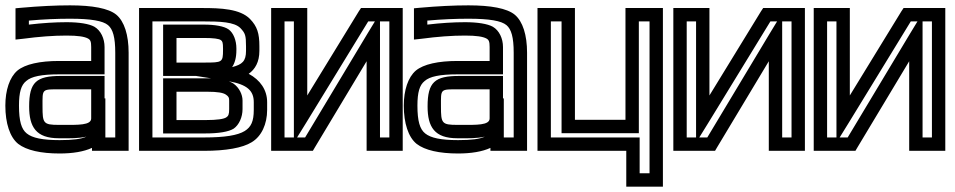

<svg xmlns="http://www.w3.org/2000/svg" viewBox="-32 -539 3571 718"><path d="M449 0V-342C449 -408 433 -459 403 -484C374 -508 313 -519 230 -519C176 -519 115 -516 48 -510L26 -508V-485V-419V-391L54 -394C114 -402 168 -406 217 -406C260 -406 284 -402 297 -395C306 -390 309 -384 309 -363V-311H189C117 -311 62 -299 33 -275C4 -250 -12 -202 -12 -144C-12 -78 5 -26 36 -1C67 23 121 35 191 35C240 35 282 28 312 14V25H337H424H449V0ZM127 -141C127 -208 123 -205 195 -205H309V-96C309 -70 258 -72 206 -72H188C130 -72 127 -78 127 -141ZM77 -141C77 -64 103 -22 188 -22H206C228 -22 261 -21 291 -28C272 -19 241 -15 191 -15C127 -15 89 -23 68 -40C48 -56 39 -86 39 -144C39 -194 47 -221 66 -236C85 -253 123 -261 189 -261H334H359V-286V-363C359 -395 345 -425 321 -439C301 -450 264 -456 217 -456C174 -456 127 -453 76 -447V-462C132 -467 183 -469 230 -469C309 -469 353 -461 372 -445C390 -430 399 -400 399 -342V-25H362V-46V-171H359V-230V-255H334H195C104 -255 77 -232 77 -141Z M938 -349V-366C938 -414 930 -440 903 -468C866 -506 793 -509 725 -509H513H488V-484V0V25H513H732C813 25 875 14 909 -7C946 -29 967 -75 967 -128V-157C967 -203 941 -240 898 -263C922 -280 938 -307 938 -349ZM733 -305H628V-397H730C768 -397 787 -394 794 -389C800 -385 802 -379 802 -358V-352C802 -306 799 -305 733 -305ZM825 -131C825 -111 822 -105 814 -100C805 -94 781 -90 737 -90H628V-196H742C783 -196 803 -192 813 -185C823 -178 825 -174 825 -163V-131ZM875 -131V-163C875 -186 862 -211 843 -225C838 -229 831 -232 824 -235C892 -223 917 -200 917 -157V-128C917 -85 907 -64 883 -49C857 -33 809 -25 732 -25H538V-459H725C792 -459 844 -457 867 -434C885 -415 888 -407 888 -366V-349C888 -310 874 -298 836 -288C846 -303 852 -323 852 -352V-358C852 -388 841 -416 823 -429C806 -441 772 -447 730 -447H603H578V-422V-280V-255H603H701L758 -246C753 -246 747 -246 742 -246H603H578V-221V-65V-40H603H737C785 -40 823 -46 842 -58C862 -72 875 -101 875 -131Z M1145 13 1339 -310V0V25H1364H1449H1474V0V-484V-509H1449H1332H1318L1310 -497L1117 -182V-484V-509H1092H1007H982V-484V0V25H1007H1124H1138L1145 13ZM1389 -459H1424V-25H1389V-400V-459ZM1067 -25H1032V-459H1067V-93V-25ZM1109 -25H1079L1113 -80L1345 -459H1370L1342 -413L1109 -25Z M1939 0V-342C1939 -408 1923 -459 1893 -484C1864 -508 1803 -519 1720 -519C1666 -519 1605 -516 1538 -510L1516 -508V-485V-419V-391L1544 -394C1604 -402 1658 -406 1707 -406C1750 -406 1774 -402 1787 -395C1796 -390 1799 -384 1799 -363V-311H1679C1607 -311 1552 -299 1523 -275C1494 -250 1478 -202 1478 -144C1478 -78 1495 -26 1526 -1C1557 23 1611 35 1681 35C1730 35 1772 28 1802 14V25H1827H1914H1939V0ZM1617 -141C1617 -208 1613 -205 1685 -205H1799V-96C1799 -70 1748 -72 1696 -72H1678C1620 -72 1617 -78 1617 -141ZM1567 -141C1567 -64 1593 -22 1678 -22H1696C1718 -22 1751 -21 1781 -28C1762 -19 1731 -15 1681 -15C1617 -15 1579 -23 1558 -40C1538 -56 1529 -86 1529 -144C1529 -194 1537 -221 1556 -236C1575 -253 1613 -261 1679 -261H1824H1849V-286V-363C1849 -395 1835 -425 1811 -439C1791 -450 1754 -456 1707 -456C1664 -456 1617 -453 1566 -447V-462C1622 -467 1673 -469 1720 -469C1799 -469 1843 -461 1862 -445C1880 -430 1889 -400 1889 -342V-25H1852V-46V-171H1849V-230V-255H1824H1685C1594 -255 1567 -232 1567 -141Z M2447 134V-484V-509H2422H2332H2307V-484V-91H2118V-484V-509H2093H2003H1978V-484V0V25H2003H2310V134V159H2335H2422H2447V134ZM2397 109H2360V0V-25H2335H2028V-459H2068V-66V-41H2093H2332H2357V-66V-459H2397V109Z M2649 13 2843 -310V0V25H2868H2953H2978V0V-484V-509H2953H2836H2822L2814 -497L2621 -182V-484V-509H2596H2511H2486V-484V0V25H2511H2628H2642L2649 13ZM2893 -459H2928V-25H2893V-400V-459ZM2571 -25H2536V-459H2571V-93V-25ZM2613 -25H2583L2617 -80L2849 -459H2874L2846 -413L2613 -25Z M3174 13 3368 -310V0V25H3393H3478H3503V0V-484V-509H3478H3361H3347L3339 -497L3146 -182V-484V-509H3121H3036H3011V-484V0V25H3036H3153H3167L3174 13ZM3418 -459H3453V-25H3418V-400V-459ZM3096 -25H3061V-459H3096V-93V-25ZM3138 -25H3108L3142 -80L3374 -459H3399L3371 -413L3138 -25Z"/></svg>

Font: Gamestation DisplayOutline
Style: Regular
Weight: 400
Designer: Jonas Hecksher
Foundry: Jonas Hecksher, Playtypeª, e-types AS
Version: Version 1.003